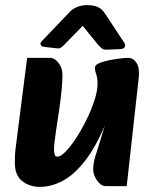

<svg xmlns="http://www.w3.org/2000/svg" viewBox="-20 -717 604 750"><path d="M135 13Q96 13 67 -9.5Q38 -32 38 -81Q38 -96 38.5 -109Q39 -122 41.5 -141Q44 -160 48 -193L86 -491H176Q193 -491 208.5 -471.5Q224 -452 224 -424Q224 -403 221 -369Q218 -335 212 -294L199 -207Q195 -179 193 -162.5Q191 -146 191 -132Q191 -122 193.5 -113.5Q196 -105 205 -105Q217 -105 236.5 -125Q256 -145 277.5 -178Q299 -211 318 -249.5Q337 -288 349 -325Q361 -362 361 -390Q361 -413 355.5 -428.5Q350 -444 351 -454Q351 -463 367 -470Q383 -477 405.5 -481.5Q428 -486 449 -488.5Q470 -491 480 -491Q501 -491 513.5 -471Q526 -451 522 -414L475 10H393Q380 10 369 -0.5Q358 -11 351 -26Q344 -41 344 -55Q344 -78 352 -105Q360 -132 373.5 -174Q387 -216 405 -282V-265Q366 -163 322 -102Q278 -41 231 -14Q184 13 135 13ZM143 -556Q136 -549 139 -542Q142 -535 152 -534L204 -528Q212 -527 218.5 -531.5Q225 -536 229 -540L303 -616L364 -541Q369 -536 376.5 -529Q384 -522 397 -523L450 -525Q464 -526 467.5 -534Q471 -542 466 -549L391 -663Q378 -683 361 -690Q344 -697 321 -697Q299 -697 282 -690Q265 -683 256 -674Z"/></svg>

Font: Alkatra
Style: Bold
Weight: 700
Designer: Suman Bhandary
Version: Version 1.100;gftools[0.9.22]